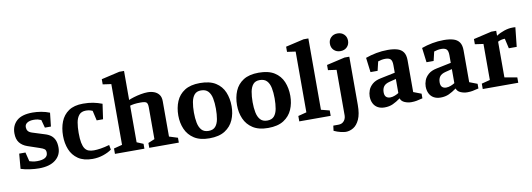

<svg xmlns="http://www.w3.org/2000/svg" viewBox="-65 -1157 4853 1752"><g transform="rotate(-10 2361.0 -281.5)"><path d="M208 10Q171 10 124 3.5Q77 -3 41 -15L53 -154H111L132 -70Q145 -66 162 -62Q179 -58 204 -58Q251 -58 276.5 -73Q302 -88 302 -119Q302 -142 290 -152Q278 -162 247 -172L138 -209Q92 -225 67 -257Q42 -289 42 -344Q42 -415 89.5 -458.5Q137 -502 238 -502Q275 -502 316.5 -495Q358 -488 395 -473L381 -347H325L305 -421Q291 -427 275.5 -431Q260 -435 236 -435Q199 -435 176.5 -421Q154 -407 154 -381Q154 -361 164 -346.5Q174 -332 201 -323L315 -287Q349 -277 371 -259.5Q393 -242 404.5 -214.5Q416 -187 416 -146Q416 -76 362 -33Q308 10 208 10Z M705 10Q623 10 572 -25Q521 -60 498 -117.5Q475 -175 475 -244Q475 -316 498 -374.5Q521 -433 571.5 -467.5Q622 -502 705 -502Q757 -502 798 -494Q839 -486 881 -470L861 -330H802L781 -422Q765 -429 751 -432Q737 -435 720 -435Q678 -435 656.5 -409.5Q635 -384 627.5 -341.5Q620 -299 620 -246Q620 -190 627 -154.5Q634 -119 647.5 -99.5Q661 -80 681.5 -72.5Q702 -65 730 -65Q757 -65 793 -70.5Q829 -76 875 -89L883 -45Q852 -22 804.5 -6Q757 10 705 10Z M913 0V-50L991 -70V-633L913 -644V-692L1082 -731H1126V-462Q1143 -470 1174 -479.5Q1205 -489 1240 -495.5Q1275 -502 1304 -502Q1337 -502 1364.5 -491.5Q1392 -481 1409 -458.5Q1426 -436 1426 -398V-70L1505 -45V0H1231V-45L1291 -70V-364Q1291 -399 1279 -410Q1267 -421 1226 -421Q1188 -421 1165 -417.5Q1142 -414 1126 -409V-70L1186 -45V0Z M1788 10Q1701 10 1647 -25Q1593 -60 1568 -117.5Q1543 -175 1543 -244Q1543 -316 1567.5 -374.5Q1592 -433 1646 -467.5Q1700 -502 1788 -502Q1879 -502 1933.5 -467.5Q1988 -433 2012.5 -374.5Q2037 -316 2037 -244Q2037 -175 2012 -117.5Q1987 -60 1932.5 -25Q1878 10 1788 10ZM1792 -58Q1834 -58 1855.5 -83Q1877 -108 1884.5 -150.5Q1892 -193 1892 -246Q1892 -300 1883.5 -342.5Q1875 -385 1852 -409.5Q1829 -434 1786 -434Q1746 -434 1725 -409.5Q1704 -385 1696 -342.5Q1688 -300 1688 -246Q1688 -193 1696.5 -150.5Q1705 -108 1727.5 -83Q1750 -58 1792 -58Z M2332 10Q2245 10 2191 -25Q2137 -60 2112 -117.5Q2087 -175 2087 -244Q2087 -316 2111.5 -374.5Q2136 -433 2190 -467.5Q2244 -502 2332 -502Q2423 -502 2477.5 -467.5Q2532 -433 2556.5 -374.5Q2581 -316 2581 -244Q2581 -175 2556 -117.5Q2531 -60 2476.5 -25Q2422 10 2332 10ZM2336 -58Q2378 -58 2399.5 -83Q2421 -108 2428.5 -150.5Q2436 -193 2436 -246Q2436 -300 2427.5 -342.5Q2419 -385 2396 -409.5Q2373 -434 2330 -434Q2290 -434 2269 -409.5Q2248 -385 2240 -342.5Q2232 -300 2232 -246Q2232 -193 2240.5 -150.5Q2249 -108 2271.5 -83Q2294 -58 2336 -58Z M2621 0V-50L2699 -70V-633L2621 -644V-692L2790 -731H2834V-70L2912 -50V0Z M3024 168Q3007 168 2976.5 161Q2946 154 2914 139L2920 92H2965Q2992 92 3008 80.5Q3024 69 3031 52Q3038 35 3038 19V-404L2960 -415V-463L3129 -502H3173V-56Q3173 29 3150.5 78Q3128 127 3094 147.5Q3060 168 3024 168ZM3103 -566Q3066 -566 3042.5 -589Q3019 -612 3019 -648Q3019 -684 3042.5 -707Q3066 -730 3103 -730Q3140 -730 3163.5 -707Q3187 -684 3187 -648Q3187 -612 3163.5 -589Q3140 -566 3103 -566Z M3411 10Q3374 10 3347.5 -5Q3321 -20 3307 -48Q3293 -76 3293 -113Q3293 -140 3304 -169.5Q3315 -199 3343 -223.5Q3371 -248 3421 -258L3556 -286V-356Q3556 -396 3541.5 -411Q3527 -426 3492 -426Q3473 -426 3456.5 -422.5Q3440 -419 3425 -414L3405 -330H3339L3322 -465Q3369 -482 3421.5 -492Q3474 -502 3529 -502Q3579 -502 3615.5 -491.5Q3652 -481 3671.5 -454Q3691 -427 3691 -377V-83L3764 -55V-12Q3729 -3 3707 1Q3685 5 3659 5Q3627 5 3597 -8Q3567 -21 3559 -48Q3522 -21 3488 -5.5Q3454 10 3411 10ZM3477 -71Q3498 -71 3520.5 -80Q3543 -89 3556 -98V-228L3496 -213Q3456 -203 3440.5 -181.5Q3425 -160 3425 -127Q3425 -98 3439 -84.5Q3453 -71 3477 -71Z M3930 10Q3893 10 3866.5 -5Q3840 -20 3826 -48Q3812 -76 3812 -113Q3812 -140 3823 -169.5Q3834 -199 3862 -223.5Q3890 -248 3940 -258L4075 -286V-356Q4075 -396 4060.5 -411Q4046 -426 4011 -426Q3992 -426 3975.5 -422.5Q3959 -419 3944 -414L3924 -330H3858L3841 -465Q3888 -482 3940.5 -492Q3993 -502 4048 -502Q4098 -502 4134.5 -491.5Q4171 -481 4190.5 -454Q4210 -427 4210 -377V-83L4283 -55V-12Q4248 -3 4226 1Q4204 5 4178 5Q4146 5 4116 -8Q4086 -21 4078 -48Q4041 -21 4007 -5.5Q3973 10 3930 10ZM3996 -71Q4017 -71 4039.5 -80Q4062 -89 4075 -98V-228L4015 -213Q3975 -203 3959.5 -181.5Q3944 -160 3944 -127Q3944 -98 3958 -84.5Q3972 -71 3996 -71Z M4321 0V-50L4399 -70V-404L4321 -415V-463L4489 -502H4534V-456Q4567 -478 4608 -491.5Q4649 -505 4683 -505Q4689 -505 4698.5 -505Q4708 -505 4712 -504L4693 -325H4620L4599 -417Q4583 -417 4565.5 -413Q4548 -409 4534 -401V-70L4650 -50V0Z"/></g></svg>

Font: Manuale
Style: Bold
Weight: 700
Version: Version 1.002